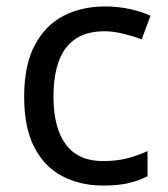

<svg xmlns="http://www.w3.org/2000/svg" viewBox="-20 -566 520 596"><path d="M300 10Q229 10 173.5 -19Q118 -48 86.5 -109Q55 -170 55 -265Q55 -364 88 -426Q121 -488 177.5 -517Q234 -546 306 -546Q347 -546 385 -537.5Q423 -529 447 -517L420 -444Q396 -453 364 -461Q332 -469 304 -469Q146 -469 146 -266Q146 -169 184.5 -117.5Q223 -66 299 -66Q343 -66 376.5 -75Q410 -84 438 -97V-19Q411 -5 378.5 2.5Q346 10 300 10Z"/></svg>

Font: Noto Sans Symbols 2
Style: Regular
Weight: 400
Designer: Monotype Design Team
Foundry: Monotype Imaging Inc.
Version: Version 2.008; ttfautohint (v1.8.4.7-5d5b)